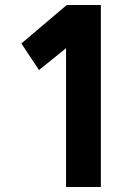

<svg xmlns="http://www.w3.org/2000/svg" viewBox="-20 -753 550 773"><path d="M386 0H246V-559L137 -471L66 -578L249 -733H386Z"/></svg>

Font: Kreadon
Style: Bold
Weight: 700
Designer: Reiya WATANABE
Foundry: StudioGnu
Version: Version 1.003; ttfautohint (v1.8.4.7-5d5b);gftools[0.9.32]